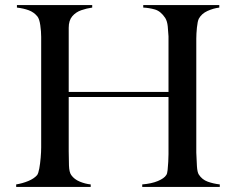

<svg xmlns="http://www.w3.org/2000/svg" viewBox="-20 -740 940 760"><path d="M44 0V-10Q69 -14 92 -23.5Q115 -33 127 -47Q132 -54 135.5 -73Q139 -92 141 -115.5Q143 -139 143 -156V-594Q143 -615 139.5 -640Q136 -665 128 -675Q114 -692 93.5 -699.5Q73 -707 47 -710V-720H345V-710Q323 -707 301.5 -699.5Q280 -692 266 -675.5Q252 -659 252 -630V-376H647V-596Q646 -615 644 -635.5Q642 -656 634 -669Q616 -696 593 -702.5Q570 -709 547 -710V-720H848V-710Q824 -707 801 -696.5Q778 -686 767 -666Q762 -656 759.5 -631Q757 -606 757 -587V-136Q758 -107 759.5 -82.5Q761 -58 767 -49Q780 -29 802 -21Q824 -13 850 -10V0H543V-10Q580 -13 605 -23.5Q630 -34 638 -47Q642 -52 643.5 -67Q645 -82 646 -99.5Q647 -117 647 -130V-356H252V-141Q252 -112 253 -85Q254 -58 262 -47Q274 -30 296 -21Q318 -12 339 -10V0Z"/></svg>

Font: Mulat Addis
Style: Regular
Weight: 400
Designer: Fasil fikreab
Version: Version 1.001; ttfautohint (v1.8.3)